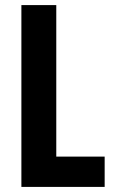

<svg xmlns="http://www.w3.org/2000/svg" viewBox="-20 -734 446 754"><path d="M64 0H391V-119H201V-714H64Z"/></svg>

Font: Noto Sans Arabic UI XCn
Style: Bold
Weight: 700
Width: 2
Designer: Monotype Design Team, Nadine Chahine and Nizar Qandah
Foundry: Monotype Imaging Inc.
Version: Version 2.010